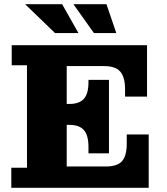

<svg xmlns="http://www.w3.org/2000/svg" viewBox="-20 -898 797 918"><path d="M243 -740 100 -878H277L355 -740ZM429 -740 331 -878H489L536 -740ZM34 0V-96H109V-586H36V-682H683V-436H578V-470Q578 -529 555 -555.5Q532 -582 478 -582H299V-401H312Q359 -401 381 -425.5Q403 -450 403 -505V-516H501V-165H403V-196Q403 -251 381 -276Q359 -301 312 -301H299V-102H486Q541 -102 563.5 -127.5Q586 -153 586 -211V-255H691V0Z"/></svg>

Font: Montagu Slab 16pt
Style: Bold
Weight: 700
Designer: Florian Karsten
Foundry: Florian Karsten
Version: Version 1.000; ttfautohint (v1.8.3)